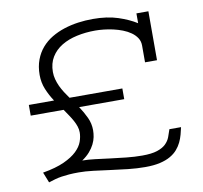

<svg xmlns="http://www.w3.org/2000/svg" viewBox="-78 -767 913 864"><g transform="rotate(-10 378.5 -334.5)"><path d="M271 -303.2Q289.1 -275.9 302 -248.3Q314.9 -220.7 314.9 -189.9Q314.9 -175.3 311.8 -159.2Q308.6 -143.1 300.5 -127Q292.5 -110.8 278.6 -94.7Q264.6 -78.6 243.2 -64Q268.1 -64 300.3 -60.1Q332.5 -56.2 368.4 -51.5Q404.3 -46.9 441.7 -43Q479 -39.1 513.2 -39.1Q556.2 -39.1 581.5 -47.4Q606.9 -55.7 621.1 -69.3Q635.3 -83 641.8 -100.1Q648.4 -117.2 653.8 -134.8H707Q703.6 -119.1 699 -101.8Q694.3 -84.5 686.5 -68.1Q678.7 -51.8 666 -36.9Q653.3 -22 633.5 -10.5Q613.8 1 585.4 7.6Q557.1 14.2 518.1 14.2Q480 14.2 439.7 9.8Q399.4 5.4 360.1 0Q320.8 -5.4 284.2 -9.8Q247.6 -14.2 217.8 -14.2Q192.9 -14.2 174.1 -12.7Q155.3 -11.2 139.2 -8.8Q123 -6.3 108.6 -2.2Q94.2 2 79.1 6.8L60.1 -41Q120.1 -51.3 158 -68.6Q195.8 -85.9 217 -106.4Q238.3 -127 246.1 -148.9Q253.9 -170.9 253.9 -190.9Q253.9 -204.6 249.5 -218Q245.1 -231.4 237.5 -245.4Q230 -259.3 220.2 -273.7Q210.4 -288.1 200.2 -303.2H49.8V-352.1H165Q146.5 -379.9 133.8 -410.6Q121.1 -441.4 121.1 -476.1Q121.1 -514.6 132.6 -545.2Q144 -575.7 163.8 -598.6Q183.6 -621.6 210.4 -637.7Q237.3 -653.8 268.3 -663.8Q299.3 -673.8 332.8 -678.5Q366.2 -683.1 399.9 -683.1Q465.8 -683.1 514.6 -667Q563.5 -650.9 598.1 -628.9V-673.8H652.8V-450.2H598.1V-526.9Q598.1 -546.4 588.4 -561.5Q578.6 -576.7 562.5 -588.1Q546.4 -599.6 525.6 -607.7Q504.9 -615.7 483.2 -620.6Q461.4 -625.5 440.2 -627.7Q418.9 -629.9 401.9 -629.9Q357.4 -629.9 317.4 -621.1Q277.3 -612.3 247.3 -594Q217.3 -575.7 199.7 -547.1Q182.1 -518.6 182.1 -479Q182.1 -461.9 186.5 -445.6Q190.9 -429.2 198.2 -413.3Q205.6 -397.5 215.3 -382.3Q225.1 -367.2 235.8 -352.1H477.1V-303.2Z"/></g></svg>

Font: Stint Ultra Expanded
Style: Regular
Weight: 400
Width: 7
Designer: Astigmatic (AOETI)
Foundry: Astigmatic (AOETI)
Version: Version 1.000